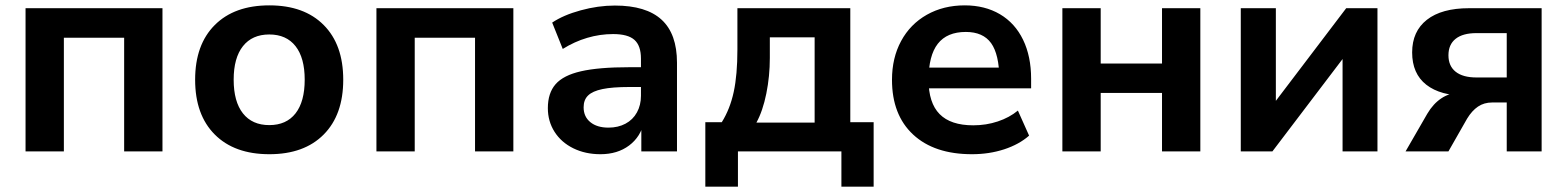

<svg xmlns="http://www.w3.org/2000/svg" viewBox="-20 -570 5901 723"><path d="M76.2 -539.1H591.8V0H447.5V-428H220.5V0H76.2Z M714.8 -269.8Q714.8 -401.9 788.8 -475.8Q862.7 -549.8 994.4 -549.8Q1125.4 -549.8 1198.9 -475.8Q1272.5 -401.9 1272.5 -269.8Q1272.5 -137.5 1198.9 -63.4Q1125.4 10.7 994.4 10.7Q862.7 10.7 788.8 -63.4Q714.8 -137.5 714.8 -269.8ZM1127.4 -270Q1127.4 -352.1 1092.9 -396.1Q1058.3 -440.2 994 -440.2Q929.7 -440.2 894.8 -396.1Q859.9 -352.1 859.9 -270Q859.9 -187.3 894.8 -143.1Q929.7 -98.9 994 -98.9Q1058.3 -98.9 1092.9 -143.1Q1127.4 -187.3 1127.4 -270Z M1397.5 -539.1H1913.1V0H1768.8V-428H1541.7V0H1397.5Z M2043 -162.8Q2043 -219.5 2072.1 -252.9Q2101.3 -286.4 2167.8 -301.6Q2234.4 -316.9 2349.4 -316.9H2411.4V-242.4H2350.3Q2286.1 -242.4 2248.7 -234.6Q2211.2 -226.8 2194.5 -210.4Q2177.7 -194.1 2177.7 -166Q2177.7 -130.6 2203 -110Q2228.3 -89.4 2271.2 -89.4Q2307.4 -89.4 2335.3 -104.2Q2363.3 -119.1 2378.4 -146.6Q2393.6 -174.1 2393.6 -209.2V-349.1Q2393.6 -397.9 2369.1 -419.8Q2344.7 -441.7 2288.8 -441.7Q2239 -441.7 2191.2 -427.5Q2143.3 -413.3 2099.1 -385.7L2059.3 -484.9Q2101.3 -513.2 2166.7 -531.1Q2232.2 -549.1 2295.4 -549.1Q2413.3 -549.1 2471.3 -495.8Q2529.3 -442.6 2529.3 -333.7V0H2395V-111.6H2405.3Q2392.8 -54.9 2349 -22.1Q2305.2 10.7 2241 10.7Q2184.1 10.7 2138.8 -11.6Q2093.5 -33.9 2068.2 -73.6Q2043 -113.3 2043 -162.8Z M2636 -109.9H2698Q2729 -159.4 2742.9 -223.8Q2756.8 -288.1 2756.8 -384V-539.1H3181.9V-109.9H3269.8V132.8H3148.4V0H2758.8V132.8H2636ZM3047.6 -108.4V-429.4H2878.9V-351.8Q2878.9 -283.2 2865.7 -217.8Q2852.5 -152.3 2828.4 -108.4Z M3338.9 -269.5Q3338.9 -352.1 3373.3 -415.6Q3407.7 -479.2 3470.2 -514.5Q3532.7 -549.8 3612.8 -549.8Q3688.7 -549.8 3745.5 -516.4Q3802.2 -482.9 3832.5 -420.3Q3862.8 -357.7 3862.8 -273.4V-237.3H3456.8V-315.4H3759.3L3743.2 -274.2Q3742.4 -365.2 3712.2 -407.5Q3681.9 -449.7 3616.9 -449.7Q3546.1 -449.7 3511.4 -405.2Q3476.6 -360.6 3476.6 -269.3Q3476.6 -182.6 3518.2 -140.4Q3559.8 -98.1 3645 -98.1Q3693.6 -98.1 3737.3 -112.7Q3781 -127.2 3813 -153.6L3855.2 -59.3Q3818.1 -26.4 3761.6 -7.8Q3705.1 10.7 3640.1 10.7Q3498.3 10.7 3418.6 -63.2Q3338.9 -137.2 3338.9 -269.5Z M3980.5 -539.1H4124.8V-330.8H4355.7V-539.1H4500V0H4355.7V-220H4124.8V0H3980.5Z M4652.3 -539.1H4784.4V-138.9H4745.4L5049.3 -539.1H5167V0H5035.6V-400.1H5075.4L4771.5 0H4652.3Z M5475.3 -220.5H5504.9L5503.2 -209.2Q5404.1 -209.2 5350.8 -251Q5297.6 -292.7 5297.6 -372.6Q5297.6 -451.9 5353.1 -495.5Q5408.7 -539.1 5511.7 -539.1H5785.2V0H5653.8V-184.1H5599.1Q5568.4 -184.1 5545.5 -168.6Q5522.7 -153.1 5504.6 -123.3L5434.3 0H5272.9L5354.7 -141.8Q5376.7 -179.2 5407.7 -199.8Q5438.7 -220.5 5475.3 -220.5ZM5653.8 -278.3V-445.3H5539.8Q5488.3 -445.3 5461.3 -423.8Q5434.3 -402.3 5434.3 -361.8Q5434.3 -321.5 5461.4 -299.9Q5488.5 -278.3 5539.8 -278.3Z"/></svg>

Font: Min Sans VF VF
Style: Regular
Weight: 400
Designer: Jinseong-Kim, NotoSansCJK, Nunito
Foundry: Jinseong-Kim
Version: Version 1.420;Glyphs 3.1.2 (3151)